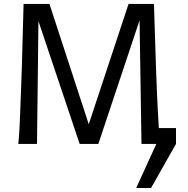

<svg xmlns="http://www.w3.org/2000/svg" viewBox="-20 -733 960 978"><path d="M231.9 -712.9 432.1 -100.1 634.8 -712.9H764.2Q767.6 -587.9 772 -470.2Q773.4 -419.9 775.4 -366.5Q777.3 -313 779.5 -261.7Q781.7 -210.4 784.2 -163.8Q786.6 -117.2 789.1 -80.6H876.5V0L749.5 224.6H673.8L776.4 0H700.7L690.9 -629.4L481 0H385.7L175.8 -625.5L168.5 0H73.2Q74.7 -12.2 76.4 -34.4Q78.1 -56.6 79.6 -86.4Q81.1 -116.2 82.5 -152.1Q84 -188 85.4 -227.8Q86.9 -267.6 88.4 -309.3Q89.8 -351.1 91.3 -392.6Q95.7 -538.6 100.1 -712.9Z"/></svg>

Font: Andika
Style: Regular
Weight: 400
Designer: Victor Gaultney, Annie Olsen, Julie Remington, Don Collingsworth, Eric Hays
Foundry: SIL International
Version: Version 1.001